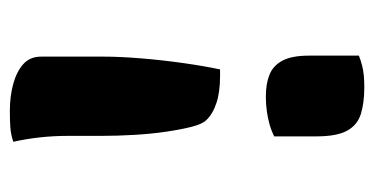

<svg xmlns="http://www.w3.org/2000/svg" viewBox="-205 -545 760 390"><g transform="rotate(-90 175.0 -350.0)"><path d="M229 -283H215Q183 -283 160.5 -290.5Q138 -298 126 -311Q118 -319 112.5 -340.5Q107 -362 102.5 -392.5Q98 -423 96 -457.5Q94 -492 94 -525V-591Q94 -621 91 -648.5Q88 -676 82 -703Q97 -708 111.5 -709Q126 -710 144 -710Q175 -710 200 -703Q225 -696 240 -682.5Q255 -669 255 -646V-520Q255 -487 251.5 -444Q248 -401 242 -358.5Q236 -316 229 -283ZM257 -1Q247 3 237 5.5Q227 8 216.5 9Q206 10 193 10Q161 10 138.5 3Q116 -4 104.5 -25Q93 -46 93 -87V-173Q105 -179 117.5 -182.5Q130 -186 144 -188Q158 -190 174 -190Q200 -190 218.5 -182.5Q237 -175 247 -156Q257 -137 257 -102Z"/></g></svg>

Font: Recursive Casual
Style: Bold
Weight: 700
Version: Version 1.085